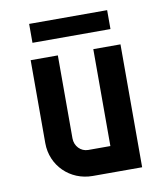

<svg xmlns="http://www.w3.org/2000/svg" viewBox="-77 -735 694 800"><g transform="rotate(-10 270.0 -335.0)"><path d="M460 -520H345V-110H251C220 -110 195 -136 195 -169V-520H80V-169C80 -74 155 0 251 0H460ZM100 -590H430V-670H100Z"/></g></svg>

Font: Grotesk 03
Style: Bold
Weight: 500
Designer: Frank Adebiaye, contributions by Jérémy Landes, Ariel Martín Pérez
Foundry: Velvetyne Type Foundry
Version: Version 3.000;Glyphs 3.1.2 (3150)